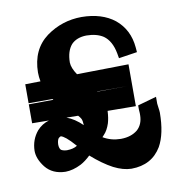

<svg xmlns="http://www.w3.org/2000/svg" viewBox="-70 -535 645 708"><g transform="rotate(-10 252.5 -180.5)"><path d="M129.9 -51.8C135 -50.6 141.6 -46.7 149.6 -40.2C157.7 -33.7 168.6 -22.6 182.4 -7C172.9 -0.7 160.1 2.6 143.8 2.9C134.7 2.5 127.5 0.7 122.2 -2.5C117.9 -6 115.6 -12.7 115.2 -22.5C115.4 -33 117.4 -40.9 121.1 -46.2C123.7 -48.8 126.7 -50.7 129.9 -51.8ZM431.6 -85.4V-78.1C431.4 -55 424 -36.9 409.4 -23.8C393.6 -11 373.4 -4.3 348.6 -3.9H348.3C347.4 -3.9 346.5 -3.9 345.7 -3.9C322.3 -4.1 300.6 -10 280.6 -21.8C282.7 -24.3 285.1 -26.9 287.7 -29.6C296.5 -38.7 303.6 -51.6 309.2 -68.4C313.1 -81.4 315.4 -96.6 316.2 -114.1L421.9 -113.1V-269.8L228.6 -266.8C216.7 -284.3 210.5 -299.9 210 -313.5C210.2 -342.2 217.1 -364.3 230.6 -379.8C243.9 -393.7 262.8 -400.9 287.1 -401.4C312.8 -401.2 333.9 -395.7 350.4 -384.9C369.4 -371.4 382 -348.8 388 -316.9L391.3 -298.1L460.4 -308.6L458.9 -326.8C455 -371.5 436.9 -407.2 404.8 -433.7C373.3 -458.6 332.1 -471.3 281.3 -471.7C232.5 -471.5 188.4 -457.2 149.1 -428.8C108.9 -398.9 88.5 -355.2 87.9 -297.9C88 -286.8 89.1 -275.6 91.3 -264.3L34.2 -263.4V-192.4H123.8C124.6 -191.3 125.5 -190.2 126.4 -189.1L34.2 -188.3V-117.4L96.9 -116.7C79.1 -111.4 64.2 -102 52 -88.3C34.7 -67.6 25.9 -43.4 25.4 -15.6C25.4 4.5 33.6 25.1 50 46.2C67.6 68.2 92.6 79.5 125 80.1C143.5 79.9 163.1 74.6 183.9 64.1C196.1 57.6 208.4 48.3 220.9 36.3C249 61 275.3 79.8 299.9 92.8C323.5 104.8 345.6 111 366.2 111.3C417.2 111 454.7 90.6 478.8 50.3C495.9 20 504.6 -21.5 504.9 -74.2C504.8 -79.1 504.2 -85.1 503 -92.4C501.8 -99.6 501.1 -105 501 -108.4V-134.2L430.7 -114.4V-99.6ZM206.1 -115.3C210.2 -111.1 213.6 -106.5 216.4 -101.6C218.9 -96.3 220.3 -88.2 220.7 -77.5C201.7 -96 182.3 -108.8 162.4 -115.9ZM291.3 -190.5C291.1 -190.8 290.8 -191.1 290.6 -191.4H402.2Z"/></g></svg>

Font: Bentham
Style: Bold
Weight: 700
Version: Version 002.001